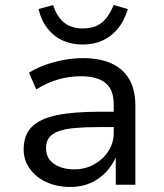

<svg xmlns="http://www.w3.org/2000/svg" viewBox="-20 -734 650 763"><path d="M259 9Q206 9 164 -10.5Q122 -30 98 -64Q74 -98 74 -140Q74 -197 106 -229.5Q138 -262 204.5 -276Q271 -290 375 -290H446V-229H379Q321 -229 280 -225.5Q239 -222 213 -212.5Q187 -203 175 -187Q163 -171 163 -145Q163 -105 194.5 -83Q226 -61 275 -61Q318 -61 353.5 -80.5Q389 -100 410.5 -133Q432 -166 432 -206V-319Q432 -378 399 -404.5Q366 -431 301 -431Q257 -431 213.5 -419Q170 -407 124 -379L95 -445Q126 -464 161 -476.5Q196 -489 234 -496Q272 -503 310 -503Q374 -503 420.5 -483Q467 -463 492.5 -421Q518 -379 518 -311V0H440V-108Q426 -77 401 -50Q376 -23 340.5 -7Q305 9 259 9ZM309 -557Q266 -557 230.5 -572.5Q195 -588 169.5 -620Q144 -652 133 -698L191 -714Q206 -667 235 -644Q264 -621 309 -621Q354 -621 382.5 -642.5Q411 -664 432 -714L488 -698Q473 -649 446.5 -618Q420 -587 385.5 -572Q351 -557 309 -557Z"/></svg>

Font: Nunito Sans 8pt
Style: Regular
Weight: 400
Version: Version 3.101;gftools[0.9.27]